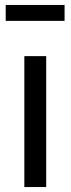

<svg xmlns="http://www.w3.org/2000/svg" viewBox="-20 -753 284 773"><path d="M240 -669H3V-733H240ZM166 -527V0H78V-527Z"/></svg>

Font: Fira Sans Condensed
Style: Regular
Weight: 400
Width: 3
Designer: Carrois Corporate & Edenspiekermann AG
Foundry: Carrois Corporate GbR & Edenspiekermann AG
Version: Version 4.202;PS 004.202;hotconv 1.0.88;makeotf.lib2.5.64775